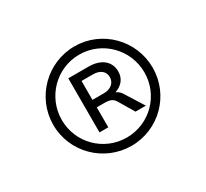

<svg xmlns="http://www.w3.org/2000/svg" viewBox="-88 -846 668 624"><g transform="rotate(-30 246.5 -533.5)"><path d="M247 -378C161 -378 92 -447 92 -533C92 -619 161 -689 247 -689C333 -689 402 -619 402 -533C402 -447 333 -378 247 -378ZM247 -720C144 -720 60 -636 60 -533C60 -430 144 -347 247 -347C350 -347 433 -430 433 -533C433 -636 350 -720 247 -720ZM254 -540H211V-611H254C280 -611 297 -598 297 -576C297 -555 280 -540 254 -540ZM178 -437H211V-512H239C263 -512 272 -507 281 -491L313 -437H352L311 -502C305 -513 298 -520 288 -524C313 -532 330 -551 330 -578C330 -617 300 -640 254 -640H178Z"/></g></svg>

Font: Gully Medium
Style: Regular
Weight: 500
Designer: jaikishan Patel
Foundry: MagicType
Version: Version 1.000;Glyphs 3.2 (3242)